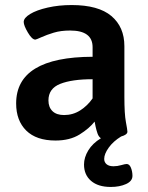

<svg xmlns="http://www.w3.org/2000/svg" viewBox="-20 -550 585 761"><path d="M505 147Q505 168 479.5 179.5Q454 191 419 191Q369 191 341 167Q313 143 313 102Q313 74 330 46Q347 18 380 -2Q371 -8 366.5 -21Q362 -34 359 -48Q356 -62 355 -68Q334 -41 295.5 -17Q257 7 200 7Q124 7 84 -32.5Q44 -72 44 -140Q44 -324 347 -325V-363Q347 -429 258 -429Q221 -429 193 -420.5Q165 -412 144 -402.5Q123 -393 120 -393Q107 -393 90.5 -421Q74 -449 74 -463Q74 -479 99.5 -494.5Q125 -510 169 -520Q213 -530 264 -530Q370 -530 421.5 -486.5Q473 -443 473 -367V-166Q473 -98 479 -66.5Q485 -35 485 -28Q485 -16 460 -9Q429 10 411 35Q393 60 393 80Q393 93 402.5 101Q412 109 430 109Q445 109 460.5 104.5Q476 100 482 100Q493 100 499 115Q505 130 505 147ZM347 -236Q265 -236 218.5 -217.5Q172 -199 172 -152Q172 -125 188 -109.5Q204 -94 234 -94Q269 -94 298 -112.5Q327 -131 347 -160Z"/></svg>

Font: Asap-SemiBold
Style: Regular
Weight: 600
Designer: Pablo Cosgaya
Foundry: Omnibus-Type
Version: Version 2.000; ttfautohint (v1.8)